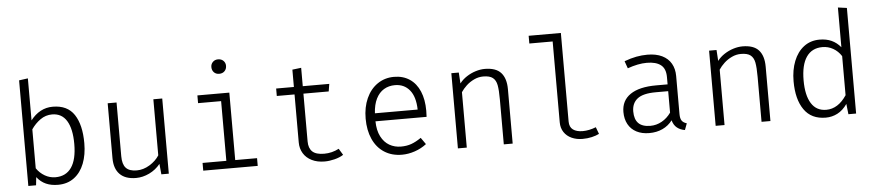

<svg xmlns="http://www.w3.org/2000/svg" viewBox="-45 -1070 6243 1370"><g transform="rotate(-5 3077.0 -385.5)"><path d="M175.9 -464.1Q207.2 -505.1 247.2 -526.7Q287.2 -548.2 334.4 -548.2Q439.5 -548.2 488.2 -474.6Q536.9 -401 536.9 -269.2Q536.9 -187.2 512.3 -124.1Q487.7 -61 440 -25.4Q392.3 10.3 324.6 10.3Q275.4 10.3 238.5 -6.2Q201.5 -22.6 173.8 -57.9L167.7 0H112.3V-756.4L175.9 -765.1ZM465.1 -270.3Q465.1 -378.5 429.7 -436.2Q394.4 -493.8 325.1 -493.8Q279 -493.8 241 -466.9Q203.1 -440 175.9 -400V-121Q199.5 -86.2 235.1 -65.6Q270.8 -45.1 310.8 -45.1Q386.2 -45.1 425.6 -101.8Q465.1 -158.5 465.1 -270.3Z M791.3 -153.3Q791.3 -95.9 815.6 -69.5Q840 -43.1 892.8 -43.1Q940.5 -43.1 985.4 -70.5Q1030.3 -97.9 1054.9 -136.9V-538.5H1118.5V0H1065.1L1057.9 -75.4Q1025.6 -34.9 978.5 -12.3Q931.3 10.3 883.6 10.3Q806.7 10.3 767.2 -30Q727.7 -70.3 727.7 -145.6V-538.5H791.3Z M1592.3 -731.3Q1592.3 -708.2 1577.7 -693.3Q1563.1 -678.5 1539 -678.5Q1515.9 -678.5 1501.5 -693.3Q1487.2 -708.2 1487.2 -731.3Q1487.2 -752.8 1501.8 -767.4Q1516.4 -782.1 1539 -782.1Q1563.1 -782.1 1577.7 -767.4Q1592.3 -752.8 1592.3 -731.3ZM1370.3 -538.5H1599V-55.4H1755.4V0H1365.1V-55.4H1535.4V-483.1H1370.3Z M2369.2 -25.6Q2343.6 -8.7 2305.9 0.8Q2268.2 10.3 2234.4 10.3Q2181.5 10.3 2142.3 -9.2Q2103.1 -28.7 2082.3 -63.1Q2061.5 -97.4 2061.5 -141V-485.1H1934.4V-538.5H2061.5V-662.6L2125.1 -670.3V-538.5H2314.9L2306.2 -485.1H2125.1V-142.6Q2125.1 -94.4 2151.3 -69.7Q2177.4 -45.1 2235.9 -45.1Q2291.8 -45.1 2341.5 -71.3Z M2620 -243.6Q2621 -178.5 2643.6 -134.6Q2666.2 -90.8 2703.3 -69.5Q2740.5 -48.2 2786.2 -48.2Q2827.2 -48.2 2860.3 -60Q2893.3 -71.8 2931.3 -97.9L2964.6 -50.3Q2927.7 -21.5 2880.8 -5.6Q2833.8 10.3 2788.7 10.3Q2715.4 10.3 2661.8 -24.4Q2608.2 -59 2580 -122.1Q2551.8 -185.1 2551.8 -268.7Q2551.8 -350.3 2580.3 -413.6Q2608.7 -476.9 2660.5 -512.6Q2712.3 -548.2 2779 -548.2Q2843.6 -548.2 2890.8 -516.7Q2937.9 -485.1 2962.8 -426.4Q2987.7 -367.7 2987.7 -287.7Q2987.7 -275.9 2986.2 -243.6ZM2621 -301H2927.2Q2925.1 -393.3 2885.6 -441Q2846.2 -488.7 2780.5 -488.7Q2735.9 -488.7 2701.3 -467.9Q2666.7 -447.2 2645.6 -405.1Q2624.6 -363.1 2621 -301Z M3189.2 0V-538.5H3242.6L3247.7 -460Q3268.2 -487.2 3299 -507.2Q3329.7 -527.2 3363.8 -537.7Q3397.9 -548.2 3428.7 -548.2Q3508.7 -548.2 3545.1 -507.7Q3581.5 -467.2 3581.5 -389.7V0H3517.9V-321.5Q3517.9 -389.2 3511 -424.9Q3504.1 -460.5 3481.8 -477.9Q3459.5 -495.4 3413.3 -495.4Q3379.5 -495.4 3347.9 -480.5Q3316.4 -465.6 3292.3 -443.1Q3268.2 -420.5 3252.8 -396.9V0Z M3992.8 -122.1Q3992.8 -82.1 4018.2 -63.6Q4043.6 -45.1 4087.7 -45.1Q4132.8 -45.1 4182.6 -64.6L4201 -15.4Q4179 -4.1 4147.9 3.1Q4116.9 10.3 4081.5 10.3Q4038.5 10.3 4003.8 -5.4Q3969.2 -21 3949.2 -51Q3929.2 -81 3929.2 -122.1V-701H3762.1V-756.4H3992.8Z M4785.6 -106.2Q4785.6 -74.4 4796.4 -58.7Q4807.2 -43.1 4831.8 -35.9L4814.4 10.8Q4781.5 5.6 4758.2 -13.1Q4734.9 -31.8 4725.6 -66.7Q4697.4 -29.2 4655.1 -9.5Q4612.8 10.3 4559.5 10.3Q4506.7 10.3 4467.9 -10Q4429.2 -30.3 4408.7 -67.7Q4388.2 -105.1 4388.2 -155.4Q4388.2 -237.4 4452.3 -281Q4516.4 -324.6 4637.9 -324.6H4719.5V-376.9Q4719.5 -437.4 4684.9 -464.1Q4650.3 -490.8 4584.6 -490.8Q4522.6 -490.8 4446.7 -463.6L4428.2 -515.9Q4474.9 -533.3 4514.9 -540.8Q4554.9 -548.2 4593.8 -548.2Q4655.9 -548.2 4699 -527.2Q4742.1 -506.2 4763.8 -468.2Q4785.6 -430.3 4785.6 -379ZM4719.5 -122.1V-275.9H4630.3Q4539 -275.9 4498.7 -244.1Q4458.5 -212.3 4458.5 -153.3Q4458.5 -96.9 4486.4 -68.7Q4514.4 -40.5 4571.8 -40.5Q4615.4 -40.5 4653.8 -62.1Q4692.3 -83.6 4719.5 -122.1Z M5035.4 0V-538.5H5088.7L5093.8 -460Q5114.4 -487.2 5145.1 -507.2Q5175.9 -527.2 5210 -537.7Q5244.1 -548.2 5274.9 -548.2Q5354.9 -548.2 5391.3 -507.7Q5427.7 -467.2 5427.7 -389.7V0H5364.1V-321.5Q5364.1 -389.2 5357.2 -424.9Q5350.3 -460.5 5327.9 -477.9Q5305.6 -495.4 5259.5 -495.4Q5225.6 -495.4 5194.1 -480.5Q5162.6 -465.6 5138.5 -443.1Q5114.4 -420.5 5099 -396.9V0Z M5977.9 -765.1 6041.5 -756.4V0H5986.2L5977.9 -74.4Q5947.2 -30.3 5907.9 -10Q5868.7 10.3 5824.1 10.3Q5720.5 10.3 5668.7 -64.4Q5616.9 -139 5616.9 -267.7Q5616.9 -348.7 5642.1 -412.3Q5667.2 -475.9 5714.6 -512.1Q5762.1 -548.2 5827.2 -548.2Q5875.9 -548.2 5912.8 -531.3Q5949.7 -514.4 5977.9 -480.5ZM5688.7 -268.2Q5688.7 -161 5725.1 -103.1Q5761.5 -45.1 5832.3 -45.1Q5916.9 -45.1 5977.9 -136.9V-416.9Q5954.4 -453.3 5919.2 -473.3Q5884.1 -493.3 5843.1 -493.3Q5767.7 -493.3 5728.2 -436.2Q5688.7 -379 5688.7 -268.2Z"/></g></svg>

Font: Fira Code Fixed Light
Style: Regular
Weight: 300
Monospace: yes
Designer: Carrois Corporate, Edenspiekermann AG, Nikita Prokopov
Foundry: Carrois Corporate, Edenspiekermann AG, Nikita Prokopov
Version: Version 5.002